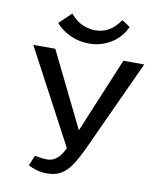

<svg xmlns="http://www.w3.org/2000/svg" viewBox="-95 -947 861 1031"><g transform="rotate(10 336.0 -431.5)"><path d="M231 9Q202 9 176.5 2Q151 -5 129 -17L152 -73Q173 -69 188.5 -67Q204 -65 218 -65Q244 -65 264 -78Q284 -91 300.5 -118Q317 -145 334 -185L531 -658H645L411 -150Q388 -102 364 -65.5Q340 -29 309 -10Q278 9 231 9ZM324 -124 40 -658H160L389 -191ZM334 -717Q280 -717 232.5 -738Q185 -759 151 -797L217 -860Q252 -820 286.5 -806.5Q321 -793 353 -793Q395 -793 427 -812Q459 -831 489 -872L533 -842Q504 -781 450 -749Q396 -717 334 -717Z"/></g></svg>

Font: Ysabeau Infant SemiBold
Style: Regular
Weight: 600
Designer: Christian Thalmann (Catharsis Fonts)
Version: Version 2.002; featfreeze: ss01,ss02,lnum